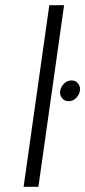

<svg xmlns="http://www.w3.org/2000/svg" viewBox="-20 -720 329 740"><path d="M170 -700 71 0H128L227 -700ZM288 -370Q291 -385 281 -398Q272 -410 256 -410Q239 -410 227 -398Q215 -386 212 -370Q209 -355 219 -342Q228 -330 245 -330Q261 -330 273 -342Q285 -354 288 -370Z"/></svg>

Font: Unageo
Style: Light-Italic
Weight: 300
Designer: Richard Sepsi
Foundry: Richard Sepsi
Version: Version 2.000